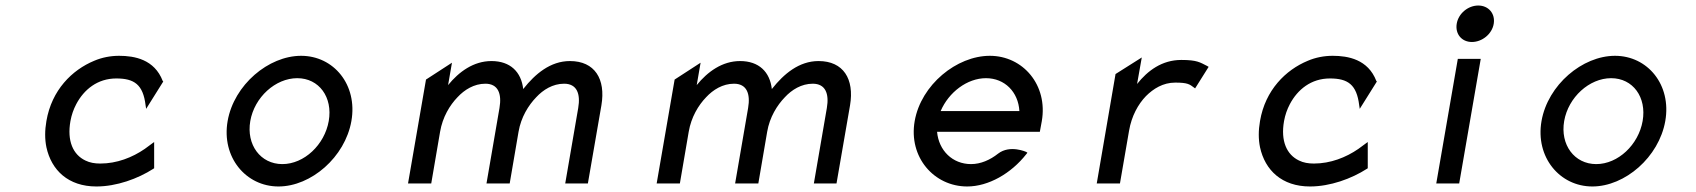

<svg xmlns="http://www.w3.org/2000/svg" viewBox="-20 -664 6138 695"><path d="M509 -270 571 -369 569 -371C539 -449 467 -462 411 -462C380 -462 349 -456 321 -444C241 -411 167 -338 148 -226C142 -192 142 -160 148 -131C166 -48 227 11 329 11C402 11 479 -17 535 -53L538 -55V-150L504 -125C459 -94 403 -72 343 -72C323 -72 305 -75 289 -83C245 -104 222 -153 235 -226C239 -248 246 -268 256 -287C284 -340 333 -380 401 -380C466 -380 498 -358 507 -283Z M1056 -381C1135 -381 1185 -312 1170 -226C1155 -140 1081 -70 1002 -70C923 -70 871 -140 886 -226C901 -312 977 -381 1056 -381ZM988 11C1106 11 1229 -95 1252 -226C1275 -357 1188 -462 1070 -462C952 -462 827 -357 804 -226C781 -95 870 11 988 11Z M1741 0H1825L1857 -187C1866 -240 1893 -283 1921 -312C1946 -339 1981 -361 2022 -361C2068 -361 2082 -325 2073 -273L2026 0H2108L2157 -283C2173 -378 2133 -443 2043 -443C1972 -443 1917 -396 1875 -343L1874 -342V-341C1867 -404 1827 -443 1759 -443C1694 -443 1641 -404 1602 -356L1616 -437L1522 -376L1457 0H1541L1573 -187C1582 -240 1608 -283 1636 -312C1661 -339 1696 -361 1737 -361C1783 -361 1797 -325 1788 -273Z M2641 0H2725L2757 -187C2766 -240 2793 -283 2821 -312C2846 -339 2881 -361 2922 -361C2968 -361 2982 -325 2973 -273L2926 0H3008L3057 -283C3073 -378 3033 -443 2943 -443C2872 -443 2817 -396 2775 -343L2774 -342V-341C2767 -404 2727 -443 2659 -443C2594 -443 2541 -404 2502 -356L2516 -437L2422 -376L2357 0H2441L2473 -187C2482 -240 2508 -283 2536 -312C2561 -339 2596 -361 2637 -361C2683 -361 2697 -325 2688 -273Z M3744 -187 3751 -225C3774 -356 3683 -462 3563 -462C3443 -462 3314 -357 3291 -226C3268 -95 3361 11 3481 11C3558 11 3640 -36 3695 -106L3699 -111L3695 -114C3695 -114 3636 -141 3593 -108C3564 -85 3530 -70 3495 -70C3428 -70 3378 -119 3372 -187ZM3385 -262C3414 -330 3481 -381 3549 -381C3617 -381 3666 -331 3670 -262Z M4350 -425C4324 -438 4314 -447 4256 -447C4186 -447 4134 -408 4096 -360L4113 -456L4018 -396L3950 0H4034L4067 -191C4076 -244 4100 -287 4128 -316C4155 -343 4190 -365 4234 -365C4279 -365 4286 -359 4302 -347L4306 -344L4355 -422Z M4902 -270 4964 -369 4962 -371C4932 -449 4860 -462 4804 -462C4773 -462 4742 -456 4714 -444C4634 -411 4560 -338 4541 -226C4535 -192 4535 -160 4541 -131C4559 -48 4620 11 4722 11C4795 11 4872 -17 4928 -53L4931 -55V-150L4897 -125C4852 -94 4796 -72 4736 -72C4716 -72 4698 -75 4682 -83C4638 -104 4615 -153 4628 -226C4632 -248 4639 -268 4649 -287C4677 -340 4726 -380 4794 -380C4859 -380 4891 -358 4900 -283Z M5308 -512C5345 -512 5381 -541 5387 -578C5393 -615 5368 -644 5331 -644C5294 -644 5259 -615 5253 -578C5247 -541 5271 -512 5308 -512ZM5340 -451H5257L5179 0H5262Z M5812 -381C5891 -381 5941 -312 5926 -226C5911 -140 5837 -70 5758 -70C5679 -70 5627 -140 5642 -226C5657 -312 5733 -381 5812 -381ZM5744 11C5862 11 5985 -95 6008 -226C6031 -357 5944 -462 5826 -462C5708 -462 5583 -357 5560 -226C5537 -95 5626 11 5744 11Z"/></svg>

Font: Charger Monospace
Style: Regular
Weight: 400
Designer: Jasper
Foundry: Cannot Into Space Fonts
Version: Version 0.980